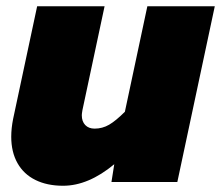

<svg xmlns="http://www.w3.org/2000/svg" viewBox="-20 -583 708 615"><path d="M242 -214Q242 -194 253 -182.5Q264 -171 283 -171Q308 -171 329.5 -183.5Q351 -196 380 -225L452 -563H668L548 0H337L346 -57Q263 12 182 12Q131 12 93.5 -6.5Q56 -25 36 -60.5Q16 -96 16 -145Q16 -172 22 -202L99 -563H315L244 -230Q242 -218 242 -214Z"/></svg>

Font: Azeret Mono Black
Style: Italic
Weight: 900
Italic angle: -12°
Designer: Martin Vácha
Foundry: Displaay
Version: Version 1.000; Glyphs 3.0.3, build 3074